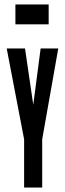

<svg xmlns="http://www.w3.org/2000/svg" viewBox="-20 -840 290 860"><path d="M88 0V-216L10 -623H92L129 -371L162 -623H241L169 -216V0ZM49 -731V-820H198V-731Z"/></svg>

Font: Inconsolata UltraCondensed Black
Style: Regular
Weight: 900
Width: 1
Monospace: yes
Designer: Raph Levien, Cyreal, Brenton Simpson
Foundry: Raph Levien, Cyreal, Google
Version: Version 3.001; ttfautohint (v1.8.2.53-6de2)